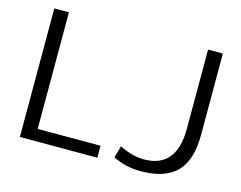

<svg xmlns="http://www.w3.org/2000/svg" viewBox="-101 -886 1319 1053"><g transform="rotate(15 558.5 -360.0)"><path d="M634 -94Q708 -57 772 -57Q958 -57 958 -280V-730H1042V-267Q1042 -123 975.5 -56.5Q909 10 772 10Q687 10 615 -27ZM168 -730V-68H525V0H85V-730Z"/></g></svg>

Font: M PLUS 1p
Style: Regular
Weight: 400
Version: Version 1.062